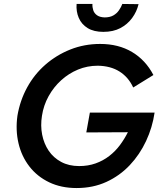

<svg xmlns="http://www.w3.org/2000/svg" viewBox="-20 -935 807 970"><path d="M416 -266 626 -267Q609 -233 586 -202Q563 -171 532 -147Q501 -123 463 -109.5Q425 -96 380 -96Q328 -96 289 -117Q250 -138 226 -173.5Q202 -209 193 -254.5Q184 -300 192 -350Q200 -403 225.5 -449Q251 -495 289 -529.5Q327 -564 374 -583.5Q421 -603 474 -603Q539 -602 584 -573.5Q629 -545 653 -493L755 -556Q716 -631 647.5 -672Q579 -713 486 -713Q406 -713 335.5 -685Q265 -657 209 -608Q153 -559 117 -493Q81 -427 68 -350Q58 -277 73.5 -211Q89 -145 128.5 -94Q168 -43 228.5 -14Q289 15 367 15Q450 15 517.5 -16Q585 -47 635.5 -100.5Q686 -154 718 -222.5Q750 -291 761 -366H434ZM367 -915Q364 -877 378 -844.5Q392 -812 423 -793Q454 -774 502 -774Q552 -774 588 -793Q624 -812 647.5 -844Q671 -876 680 -914L598 -915Q592 -899 581 -883Q570 -867 552.5 -857Q535 -847 508 -847Q484 -848 470 -858Q456 -868 451 -883.5Q446 -899 447 -915Z"/></svg>

Font: Jost Medium
Style: Italic
Weight: 500
Italic angle: -5°
Version: Version 3.710